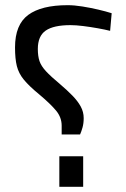

<svg xmlns="http://www.w3.org/2000/svg" viewBox="-20 -722 487 741"><path d="M289 -203H218V-237Q218 -269 196.5 -295Q175 -321 131 -358Q92 -390 72 -414.5Q52 -439 45 -467Q38 -495 38 -539Q38 -627 89 -664.5Q140 -702 241 -702Q267 -702 298 -697Q329 -692 359 -685Q389 -678 411 -671L405 -603Q385 -608 357 -613Q329 -618 301 -621.5Q273 -625 252 -625Q187 -625 156.5 -604Q126 -583 126 -533Q126 -505 132.5 -486Q139 -467 157.5 -447Q176 -427 212 -397Q239 -374 259.5 -353Q280 -332 291.5 -311Q303 -290 303 -266Q303 -246 298.5 -230Q294 -214 289 -203ZM301 -1H209V-119H301Z"/></svg>

Font: Cairo Medium
Style: Regular
Weight: 500
Designer: Mohamed Gaber, Accademia di Belle Arti di Urbino
Foundry: Kief Type Foundry, Accademia di Belle Arti di Urbino
Version: Version 3.117